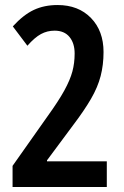

<svg xmlns="http://www.w3.org/2000/svg" viewBox="-20 -744 494 764"><path d="M405 0H30V-84L169 -281Q213 -342 236 -384Q259 -426 268 -459.5Q277 -493 277 -531Q277 -572 256.5 -597Q236 -622 197 -622Q168 -622 143 -608.5Q118 -595 89 -562L31 -639Q73 -685 114.5 -704.5Q156 -724 209 -724Q292 -724 342 -672.5Q392 -621 392 -537Q392 -486 380.5 -441.5Q369 -397 342 -350.5Q315 -304 271 -246L167 -106V-102H405Z"/></svg>

Font: Noto Sans Lao UI ExtCond SemBd
Style: Regular
Weight: 600
Width: 2
Designer: Monotype Design Team
Foundry: Monotype Imaging Inc.
Version: Version 2.000; ttfautohint (v1.8.4.7-5d5b)